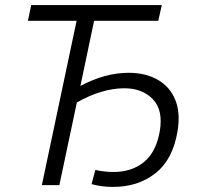

<svg xmlns="http://www.w3.org/2000/svg" viewBox="-20 -730 797 757"><path d="M145 0 282 -648H90L103 -710H618L604 -648H351L297 -391Q394 -443 487 -443Q554 -443 602 -415.5Q650 -388 671 -336.5Q692 -285 680 -213Q662 -102 593.5 -47.5Q525 7 425 7Q381 7 341 -4L356 -60Q374 -56 391 -54Q408 -52 428 -52Q500 -52 548 -91.5Q596 -131 610 -213Q624 -296 582.5 -339Q541 -382 470 -382Q427 -382 379.5 -368Q332 -354 283 -326L214 0Z"/></svg>

Font: Raleway
Style: Italic
Weight: 400
Italic angle: -12°
Designer: Matt McInerney, Pablo Impallari, Rodrigo Fuenzalida
Foundry: Matt McInerney, Pablo Impallari, Rodrigo Fuenzalida
Version: Version 4.026